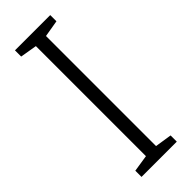

<svg xmlns="http://www.w3.org/2000/svg" viewBox="-238 -740 766 766"><g transform="rotate(-45 144.5 -357.0)"><path d="M244 0V-35L173 -46V-667L244 -679V-714H45V-679L116 -667V-46L45 -35V0Z"/></g></svg>

Font: Noto Sans Armenian SemiCondensed Light
Style: Regular
Weight: 300
Width: 4
Designer: Monotype Design Team
Foundry: Monotype Imaging Inc.
Version: Version 2.008